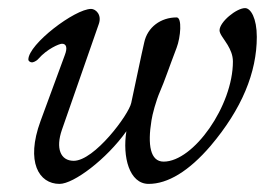

<svg xmlns="http://www.w3.org/2000/svg" viewBox="-20 -440 663 474"><path d="M585 -420C564 -420 522 -386 522 -365C522 -356 533 -344 542 -329C549 -317 555 -304 555 -288C555 -179 458 -41 384 -41C351 -41 344 -82 354 -143C356 -157 365 -191 375 -214C386 -239 398 -275 416 -322C426 -348 430 -397 416 -397C377 -397 344 -373 336 -335C330 -310 310 -213 304 -186C298 -157 213 -43 162 -43C129 -43 117 -74 133 -120L224 -381C232 -404 216 -418 205 -418C165 -418 50 -331 50 -293C50 -289 55 -286 59 -286C61 -286 69 -288 75 -295C96 -319 126 -332 133 -332C144 -332 147 -322 140 -304L80 -141C43 -40 76 14 127 14C162 14 243 -47 292 -116C282 -53 299 14 347 14C394 14 446 -17 500 -80C577 -171 614 -261 614 -349C614 -395 599 -420 585 -420Z"/></svg>

Font: EB Garamond
Style: Italic
Weight: 400
Italic angle: -17.2°
Designer: Georg Duffner and Octavio Pardo
Foundry: Georg Duffner
Version: Version 1.000;PS 001.000;hotconv 1.0.88;makeotf.lib2.5.64775